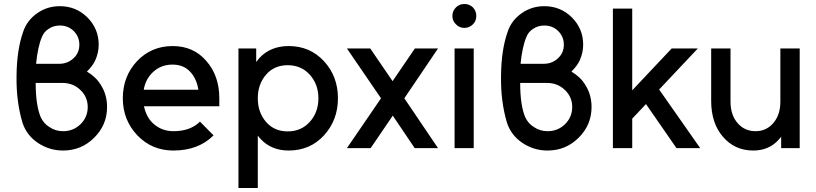

<svg xmlns="http://www.w3.org/2000/svg" viewBox="-20 -743 4095 963"><path d="M280 -712Q217 -712 167 -677Q115 -641 96 -583Q64 -492 63 -362Q62 -296 69.5 -238.5Q77 -181 92 -130Q112 -66 169 -27Q227 12 296 12Q388 12 452 -52Q517 -116 517 -206Q517 -267 487 -315Q474 -337 456 -354Q438 -371 416 -384Q429 -397 439.5 -410.5Q450 -424 458 -441Q475 -479 475 -519Q475 -599 418 -656Q361 -712 280 -712ZM280 -615Q322 -615 350 -587Q378 -559 378 -519Q378 -478 349 -451Q319 -423 277 -423H161Q165 -465 172.5 -499.5Q180 -534 190 -557Q195 -570 203.5 -580.5Q212 -591 225 -599Q249 -615 280 -615ZM159 -327H294Q346 -327 383 -292Q420 -257 420 -206Q420 -156 384 -120Q348 -85 296 -85Q259 -85 229 -105Q214 -114 202.5 -127Q191 -140 184 -156Q172 -184 165.5 -227Q159 -270 159 -327Z M1080 -210V-250Q1080 -363 1015 -437Q951 -512 846 -512Q739 -512 667 -436Q596 -360 596 -250Q596 -141 669 -64Q742 12 850 12Q975 12 1051 -64L983 -133Q935 -85 850 -85Q792 -85 750 -122Q731 -139 719.5 -161Q708 -183 702 -210ZM845 -419Q901 -419 934 -383Q966 -349 975 -293H701Q710 -347 748 -382Q788 -419 845 -419Z M1265 -500V-432Q1269 -437 1273 -442Q1277 -447 1280 -451Q1336 -512 1428 -512Q1535 -512 1605 -436Q1675 -360 1675 -250Q1675 -141 1605 -64Q1535 12 1428 12Q1341 12 1287 -46Q1283 -50 1279.5 -54.5Q1276 -59 1273 -63V200H1176V-500ZM1423 -84Q1491 -84 1534 -132Q1577 -180 1577 -250Q1577 -320 1534 -368Q1491 -416 1423 -416Q1355 -416 1314 -368Q1273 -320 1273 -250Q1273 -180 1314 -132Q1355 -84 1423 -84Z M1950 -163 2060 0H2177L2008 -250L2177 -500H2061L1949 -336L1837 -500H1720L1891 -250L1720 0H1839Z M2369 -663Q2369 -688 2352 -706Q2334 -723 2309 -723Q2284 -723 2267 -706Q2249 -688 2249 -663Q2249 -638 2267 -621Q2284 -603 2309 -603Q2334 -603 2352 -621Q2369 -638 2369 -663ZM2260 0H2356V-500H2260Z M2710 -712Q2647 -712 2597 -677Q2545 -641 2526 -583Q2494 -492 2493 -362Q2492 -296 2499.5 -238.5Q2507 -181 2522 -130Q2542 -66 2599 -27Q2657 12 2726 12Q2818 12 2882 -52Q2947 -116 2947 -206Q2947 -267 2917 -315Q2904 -337 2886 -354Q2868 -371 2846 -384Q2859 -397 2869.5 -410.5Q2880 -424 2888 -441Q2905 -479 2905 -519Q2905 -599 2848 -656Q2791 -712 2710 -712ZM2710 -615Q2752 -615 2780 -587Q2808 -559 2808 -519Q2808 -478 2779 -451Q2749 -423 2707 -423H2591Q2595 -465 2602.5 -499.5Q2610 -534 2620 -557Q2625 -570 2633.5 -580.5Q2642 -591 2655 -599Q2679 -615 2710 -615ZM2589 -327H2724Q2776 -327 2813 -292Q2850 -257 2850 -206Q2850 -156 2814 -120Q2778 -85 2726 -85Q2689 -85 2659 -105Q2644 -114 2632.5 -127Q2621 -140 2614 -156Q2602 -184 2595.5 -227Q2589 -270 2589 -327Z M3054 0H3151V-148L3220 -221L3373 0H3492L3286 -294L3480 -500H3349L3151 -290V-700H3054Z M3547 -500V-236Q3547 -181 3562 -135.5Q3577 -90 3606 -57Q3665 12 3758 12Q3838 12 3887 -44Q3889 -47 3892.5 -50.5Q3896 -54 3898 -58V0H3991V-500H3894V-233Q3894 -166 3858 -125Q3823 -85 3770 -85Q3715 -85 3680 -125Q3644 -166 3644 -233V-500Z"/></svg>

Font: Unageo
Style: Medium
Weight: 500
Designer: Richard Sepsi
Foundry: Richard Sepsi
Version: Version 2.000